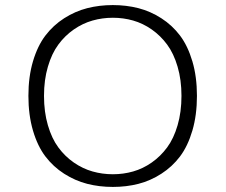

<svg xmlns="http://www.w3.org/2000/svg" viewBox="-20 -726 890 757"><path d="M425 -706Q478 -706 525.8 -693.8Q573.5 -681.5 616.2 -654Q659 -626.5 689.8 -585.8Q720.5 -545 738.5 -484.2Q756.5 -423.5 756.5 -348Q756.5 -272.5 738.5 -211.2Q720.5 -150 689.8 -109.2Q659 -68.5 616.2 -41Q573.5 -13.5 526 -1.2Q478.5 11 425 11Q371.5 11 323.8 -1.2Q276 -13.5 233 -41Q190 -68.5 159 -109.2Q128 -150 110 -211.2Q92 -272.5 92 -348Q92 -423.5 110 -484.2Q128 -545 159 -585.8Q190 -626.5 233 -654Q276 -681.5 323.8 -693.8Q371.5 -706 425 -706ZM695.5 -348Q695.5 -411 680.2 -463Q665 -515 639 -550.2Q613 -585.5 578.2 -609.8Q543.5 -634 505 -645Q466.5 -656 425 -656Q383.5 -656 344.8 -645Q306 -634 271 -609.8Q236 -585.5 210 -550.2Q184 -515 168.8 -463Q153.5 -411 153.5 -348Q153.5 -284.5 168.8 -232.2Q184 -180 210 -144.8Q236 -109.5 271 -85.2Q306 -61 344.8 -50Q383.5 -39 425 -39Q466.5 -39 505 -50Q543.5 -61 578.2 -85.2Q613 -109.5 639 -144.8Q665 -180 680.2 -232.2Q695.5 -284.5 695.5 -348Z"/></svg>

Font: League Mono Wide UltraLight
Style: Regular
Weight: 200
Width: 8
Designer: Tyler Finck
Foundry: The League of Moveable Type / Tyler Finck
Version: Version 2.210